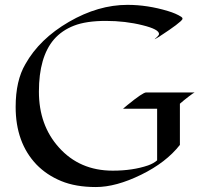

<svg xmlns="http://www.w3.org/2000/svg" viewBox="-20 -751 839 790"><path d="M780.8 -370.6Q776.4 -369.1 755.4 -353Q734.4 -336.9 720.2 -324.2V-154.8Q663.6 -82.5 561 -32.2Q457.5 18.6 374.5 18.6Q291.5 18.6 231.7 -6.1Q171.9 -30.8 129.9 -74.2Q44.4 -164.1 44.4 -311Q44.4 -419.4 84.5 -487.3Q142.6 -590.8 263.7 -661.1Q384.3 -731 504.4 -731Q586.9 -731 670.9 -705.6Q704.1 -695.8 726.1 -681.6Q731 -678.2 731 -674.3Q731 -670.4 723.1 -663.3Q715.3 -656.2 703.4 -647.2Q691.4 -638.2 677.2 -628.4Q663.1 -618.7 650.4 -610.4Q624.5 -592.8 616.2 -589.4Q616.7 -590.8 619.6 -593.3Q622.6 -595.7 626 -598.6Q634.3 -606.4 634.3 -611.3Q634.3 -630.4 567.4 -647Q496.1 -665 415.5 -665Q335 -665 284.7 -645.5Q234.4 -626 202.1 -588.9Q140.1 -516.6 140.1 -374Q140.1 -235.8 222.2 -144.5Q307.6 -48.8 443.8 -48.8Q525.9 -48.8 588.9 -70.3Q612.3 -78.6 626.5 -91.3V-303.7H486.3L504.9 -319.3Q567.9 -370.6 581.1 -370.6Z"/></svg>

Font: Fondamento
Style: Regular
Weight: 400
Version: Version 1.000